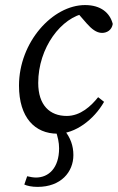

<svg xmlns="http://www.w3.org/2000/svg" viewBox="-20 -507 459 747"><path d="M203.5 13.1C272.5 13.1 344.8 -40.6 384.9 -110.8L361.8 -128.9C334.5 -94.6 293.3 -55.9 239.6 -55.9C173.7 -55.9 128.7 -97.7 128.7 -184.5C128.7 -320.6 217.7 -440.5 314.9 -456.2L272.7 -467.1L317.7 -415.4C335.7 -395.2 354.7 -379 377 -379C395.5 -379 414.8 -389.4 418.7 -413.8C407.6 -457.2 372.2 -487.3 310.9 -487.3C184.8 -487.3 53.9 -343.1 53.9 -174C53.9 -49.2 116.1 13.1 203.5 13.1ZM74.6 211C85.7 216.1 103.8 220.1 126.2 220.1C217.1 220.1 265.5 162.2 265.5 96.3C265.5 60.2 254.2 28.9 230.9 0H195.9C204.9 25 209.9 47 209.9 70C209.9 146.9 168.9 183.7 120.1 183.7C109.9 183.7 98.8 181.8 85.7 178.7L74.6 211Z"/></svg>

Font: Source Serif Variable
Style: Italic
Weight: 389
Italic angle: -12°
Designer: Frank Grießhammer
Foundry: Adobe Systems Incorporated
Version: Version 3.001;hotconv 1.0.111;makeotfexe 2.5.65597